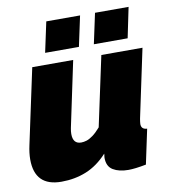

<svg xmlns="http://www.w3.org/2000/svg" viewBox="-82 -791 782 873"><g transform="rotate(-10 309.0 -355.0)"><path d="M132 10Q9 10 9 -114Q9 -129 11 -145.5Q13 -162 17 -180L91 -526H280L216 -223Q213 -208 213 -196Q213 -150 251 -150Q263 -150 276 -154Q289 -158 305.5 -170Q322 -182 341 -204L410 -526H600L533 -210Q532 -203 531 -197Q530 -191 530 -186Q530 -161 557 -160L523 0Q497 5 476.5 7.5Q456 10 441 10Q398 10 370.5 -6.5Q343 -23 343 -63Q343 -66 343.5 -69Q344 -72 344.5 -75.5Q345 -79 345 -82Q300 -33 247 -11.5Q194 10 132 10ZM160 -580 190 -720H346L316 -580ZM385 -580 415 -720H570L541 -580Z"/></g></svg>

Font: Raleway Thin Black
Style: Italic
Weight: 900
Italic angle: -12°
Version: Version 4.026